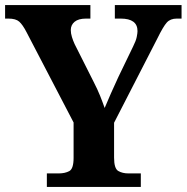

<svg xmlns="http://www.w3.org/2000/svg" viewBox="-20 -734 733 754"><path d="M164 0V-53H211Q235 -53 252 -62Q269 -71 269 -114V-253L84 -608Q69 -637 55.5 -649Q42 -661 13 -661H0V-714H335V-661H318Q288 -661 273 -648.5Q258 -636 258 -616Q258 -603 262.5 -588.5Q267 -574 273 -561L347 -414Q363 -383 373 -358Q383 -333 391 -310Q402 -336 415.5 -367Q429 -398 445 -432L503 -552Q514 -574 517 -589Q520 -604 520 -612Q520 -661 454 -661H431V-714H693V-661H674Q649 -661 635 -645.5Q621 -630 598 -583L428 -252V-115Q428 -72 444.5 -62.5Q461 -53 484 -53H533V0Z"/></svg>

Font: Noto Serif Thai
Style: Bold
Weight: 700
Designer: Monotype Design Team
Foundry: Monotype Imaging Inc.
Version: Version 2.002; ttfautohint (v1.8.4.7-5d5b)